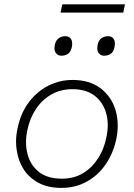

<svg xmlns="http://www.w3.org/2000/svg" viewBox="-20 -886 637 915"><path d="M272.5 9.5Q209.5 9.5 164.8 -14Q120 -37.5 93.8 -77.5Q67.5 -117.5 60 -168.5Q56.5 -189 56.5 -210.5Q56.5 -241.5 63.5 -273.5Q78.5 -347 117.5 -398.8Q156.5 -450.5 210.8 -477.8Q265 -505 325.5 -505Q407 -505 459 -465.5Q511 -426 530.5 -361.5Q541 -326 541 -287Q541 -255.5 534 -222Q519 -153.5 482.5 -101.2Q446 -49 392.2 -19.8Q338.5 9.5 272.5 9.5ZM275 -34.5Q332.5 -34.5 375.8 -60.8Q419 -87 447.2 -131Q475.5 -175 486.5 -229.5Q493.5 -261 493.5 -289.5Q493.5 -319.5 486 -346Q471.5 -398.5 431 -429.8Q390.5 -461 325 -461Q268.5 -461 224.2 -435.5Q180 -410 151 -366Q122 -322 110.5 -266.5Q104 -236.5 104 -208.5Q104 -179 111 -152.5Q124.5 -99.5 165 -67Q205.5 -34.5 275 -34.5ZM476 -620.5Q458.5 -620.5 449.5 -634.5Q443.5 -643.5 443.5 -656.5Q443.5 -663 445 -671Q449.5 -694.5 463.5 -704Q477.5 -713.5 495 -713.5Q513.5 -713.5 522 -700Q527.5 -691 527.5 -678Q527.5 -671 526 -663Q522 -639.5 508.5 -630Q495 -620.5 476 -620.5ZM272.5 -620.5Q255 -620.5 245.5 -634.5Q239.5 -643.5 239.5 -656.5Q239.5 -663 241 -671Q246 -694.5 259.8 -704Q273.5 -713.5 291.5 -713.5Q310 -713.5 318.5 -700Q324 -690.5 324 -677.5Q324 -670.5 322.5 -663Q318 -639.5 304.5 -630Q291 -620.5 272.5 -620.5ZM268.5 -826 277 -865.5H575.5L567.5 -826Z"/></svg>

Font: Heraclito ExtraLight
Style: Italic
Weight: 200
Italic angle: -12°
Designer: Kostas Bartsokas (font) & Cristiano Sobral (main changes)
Foundry: Kostas Bartsokas (font) & Cristiano Sobral (main changes)
Version: Version 1.00;July 8, 2020;FontCreator 13.0.0.2655 64-bit